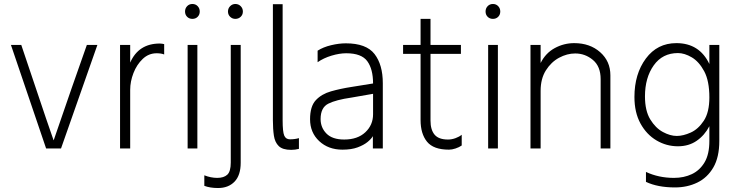

<svg xmlns="http://www.w3.org/2000/svg" viewBox="-20 -750 3713 966"><path d="M287 -3H212L35 -524H87L212 -153L249 -46L250 -44L340 -305L417 -524H470Z M635 -3H584V-524H635V-435Q677 -531 784 -531Q791 -531 796 -530Q801 -529 806 -528V-476Q791 -482 768 -482Q728 -482 698 -453.5Q668 -425 651.5 -382.5Q635 -340 635 -298Z M973 -3H924V-524H973ZM948 -655Q932 -655 921.5 -665.5Q911 -676 911 -692Q911 -708 921.5 -719Q932 -730 948 -730Q964 -730 974.5 -719Q985 -708 985 -692Q985 -676 974.5 -665.5Q964 -655 948 -655Z M1077 196Q1037 196 1008 185V132Q1041 145 1073 145Q1106 145 1123.5 129Q1141 113 1141 68V-524H1191V69Q1191 132 1160 164Q1129 196 1077 196ZM1164 -655Q1149 -655 1138 -665.5Q1127 -676 1127 -692Q1127 -708 1138 -719Q1149 -730 1164 -730Q1180 -730 1191 -719Q1202 -708 1202 -692Q1202 -676 1191 -665.5Q1180 -655 1164 -655Z M1445 4Q1402 4 1382.5 -15Q1363 -34 1358 -67.5Q1353 -101 1353 -145V-729H1402V-145Q1402 -87 1410 -68Q1418 -49 1439 -49Q1463 -49 1484 -55V-1Q1465 4 1445 4Z M1712 -48Q1779 -48 1818 -84.5Q1857 -121 1857 -175V-278L1748 -259Q1671 -248 1632 -228.5Q1593 -209 1593 -151Q1593 -108 1622.5 -78Q1652 -48 1712 -48ZM1703 3Q1632 3 1586 -40Q1540 -83 1540 -150Q1540 -215 1569 -246Q1598 -277 1645.5 -290.5Q1693 -304 1748 -312.5Q1803 -321 1857 -330Q1857 -402 1828 -442Q1799 -482 1722 -482Q1688 -482 1648 -470Q1608 -458 1578 -437V-495Q1606 -513 1645.5 -522.5Q1685 -532 1720 -532Q1823 -532 1864.5 -478Q1906 -424 1906 -331V-3H1856V-65Q1848 -51 1829 -35.5Q1810 -20 1779 -8.5Q1748 3 1703 3Z M2239 3Q2161 3 2128.5 -37Q2096 -77 2096 -146V-479H2008V-524H2096V-655H2146V-524H2299V-479H2146V-143Q2146 -97 2166.5 -72.5Q2187 -48 2234 -48Q2253 -48 2272 -55Q2291 -62 2303 -72V-18Q2290 -9 2272 -3Q2254 3 2239 3Z M2485 -3H2436V-524H2485ZM2460 -655Q2444 -655 2433.5 -665.5Q2423 -676 2423 -692Q2423 -708 2433.5 -719Q2444 -730 2460 -730Q2476 -730 2486.5 -719Q2497 -708 2497 -692Q2497 -676 2486.5 -665.5Q2476 -655 2460 -655Z M3051 -3H3002V-352Q3002 -416 2963 -448.5Q2924 -481 2874 -481Q2833 -481 2793 -459.5Q2753 -438 2726.5 -396Q2700 -354 2700 -293V-3H2649V-524H2700V-433Q2725 -483 2771 -508Q2817 -533 2869 -533Q2948 -533 2999.5 -487.5Q3051 -442 3051 -371Z M3385 -66Q3417 -66 3455 -83Q3493 -100 3521 -142.5Q3549 -185 3549 -260Q3549 -343 3523 -391.5Q3497 -440 3460.5 -461.5Q3424 -483 3391 -483Q3313 -483 3269 -421Q3225 -359 3225 -265Q3225 -193 3251.5 -149.5Q3278 -106 3315 -86Q3352 -66 3385 -66ZM3376 193Q3289 193 3230 165V115Q3294 145 3371 145Q3421 145 3461 126Q3501 107 3525 66.5Q3549 26 3549 -41V-115Q3525 -69 3485 -41.5Q3445 -14 3391 -14Q3333 -14 3283 -43.5Q3233 -73 3202.5 -128.5Q3172 -184 3172 -262Q3172 -378 3229.5 -455.5Q3287 -533 3383 -533Q3499 -533 3549 -428V-524H3599V-41Q3599 41 3569 92.5Q3539 144 3488.5 168.5Q3438 193 3376 193Z"/></svg>

Font: LXGW 975 Gothic SC 200W
Style: Regular
Weight: 200
Version: Version 2.01;February 25, 2021